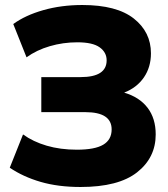

<svg xmlns="http://www.w3.org/2000/svg" viewBox="-20 -736 672 767"><path d="M302 11Q212 11 142 -9.5Q72 -30 19 -66L72 -199Q112 -170 166.5 -154Q221 -138 287 -138Q359 -138 392.5 -158Q426 -178 426 -219Q426 -288 321 -288H145V-428H302Q406 -428 406 -495Q406 -527 378 -547Q350 -567 289 -567Q232 -567 179 -551.5Q126 -536 86 -507L33 -640Q81 -675 153 -695.5Q225 -716 309 -716Q446 -716 514.5 -662Q583 -608 583 -523Q583 -468 555 -427Q527 -386 476 -366Q537 -348 569.5 -305.5Q602 -263 602 -199Q602 -106 527.5 -47.5Q453 11 302 11Z"/></svg>

Font: Mulish Black
Style: Regular
Weight: 900
Designer: Vernon Adams
Foundry: Vernon Adams
Version: Version 3.603; ttfautohint (v1.8.3)